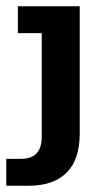

<svg xmlns="http://www.w3.org/2000/svg" viewBox="-53 -420 337 611"><path d="M-33 171V85.5H13.1Q46.8 85.5 63.3 68.1Q79.8 50.7 79.8 16V-314.5H3.9V-400H200.7V5Q200.7 88.1 158.8 129.6Q117 171 39.3 171Z"/></svg>

Font: Rokkitt SemiBold
Style: Regular
Weight: 600
Designer: Vernon Adams
Foundry: Vernon Adams
Version: Version 3.103